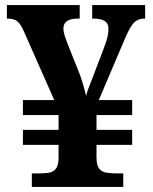

<svg xmlns="http://www.w3.org/2000/svg" viewBox="-20 -734 599 754"><path d="M105 0V-53H128Q150 -53 168 -55Q186 -57 197.5 -69Q209 -81 210 -110V-165H70V-224H210V-282H70V-341H193L75 -608Q62 -638 49 -649.5Q36 -661 10 -661H7V-714H293V-661H286Q229 -661 229 -622Q229 -610 233.5 -595.5Q238 -581 245 -563L283 -468Q296 -437 305 -407Q314 -377 318 -357Q321 -371 328.5 -390Q336 -409 344 -430L386 -540Q399 -574 402.5 -591Q406 -608 406 -621Q406 -641 392 -651Q378 -661 345 -661H342V-714H550V-661H547Q522 -661 506.5 -645.5Q491 -630 471 -583L368 -341H499V-282H359V-224H499V-165H359V-115Q359 -84 370 -71Q381 -58 400 -55.5Q419 -53 441 -53H464V0Z"/></svg>

Font: Noto Serif Tibetan
Style: Bold
Weight: 700
Designer: Monotype Design Team
Foundry: Monotype Imaging Inc.
Version: Version 2.103; ttfautohint (v1.8.4.7-5d5b)